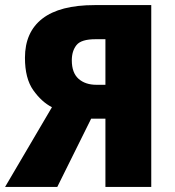

<svg xmlns="http://www.w3.org/2000/svg" viewBox="-29 -734 687 754"><path d="M329 -268 196 0H-9L175 -313Q134 -334 101.5 -380Q69 -426 69 -507Q69 -608 137.5 -661Q206 -714 343 -714H565V0H385V-268ZM385 -580H346Q290 -580 271.5 -557Q253 -534 253 -497Q253 -448 279.5 -424.5Q306 -401 350 -401H385Z"/></svg>

Font: Noto Sans Disp ExtBd
Style: Regular
Weight: 800
Designer: Monotype Design Team
Foundry: Monotype Imaging Inc.
Version: Version 2.000;GOOG;noto-source:20170915:90ef993387c0; ttfaut